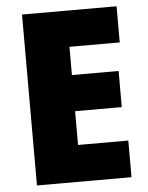

<svg xmlns="http://www.w3.org/2000/svg" viewBox="-52 -757 614 799"><g transform="rotate(-5 255.0 -357.0)"><path d="M465 0H70V-714H465V-563H255V-445H450V-294H255V-153H465Z"/></g></svg>

Font: Noto Sans SemiCondensed Black
Style: Regular
Weight: 900
Width: 4
Designer: Monotype Design Team
Foundry: Monotype Imaging Inc.
Version: Version 2.013; ttfautohint (v1.8.4.7-5d5b)